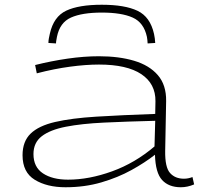

<svg xmlns="http://www.w3.org/2000/svg" viewBox="-20 -779 854 809"><path d="M75 -125Q75 -183 109 -216Q143 -249 212 -265Q281 -281 386 -287.5Q491 -294 634 -299L635 -352Q636 -426 575.5 -466.5Q515 -507 397 -507Q342 -507 275 -498Q208 -489 135 -470L128 -505Q196 -522 265 -532Q334 -542 397 -542Q481 -542 545 -523Q609 -504 645 -462.5Q681 -421 680 -353L676 -143Q675 -74 696.5 -50Q718 -26 755 -26Q773 -26 791 -33L798 -2Q770 10 742 10Q691 10 663 -20.5Q635 -51 633 -127Q591 -94 534 -62.5Q477 -31 407 -10.5Q337 10 256 10Q178 10 126.5 -21.5Q75 -53 75 -125ZM121 -130Q121 -75 161 -48.5Q201 -22 267 -22Q355 -22 452 -57Q549 -92 631 -162L634 -270Q514 -267 419 -262.5Q324 -258 257.5 -245Q191 -232 156 -205Q121 -178 121 -130ZM409 -759Q506 -759 559.5 -733.5Q613 -708 629 -636Q633 -618 634 -598L602 -596Q602 -603 601 -610Q600 -617 599 -624Q586 -684 539 -705Q492 -726 409 -726Q326 -726 279 -705Q232 -684 220 -624Q219 -617 217.5 -610Q216 -603 216 -596L184 -598Q184 -608 186 -618Q188 -628 190 -637Q206 -709 259 -734Q312 -759 409 -759Z"/></svg>

Font: Georama ExtraExtended ExtraLight
Style: Regular
Weight: 200
Width: 8
Designer: Jean-Baptiste Levee
Foundry: Production Type
Version: Version 1.000